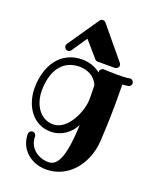

<svg xmlns="http://www.w3.org/2000/svg" viewBox="-187 -908 1035 1273"><g transform="rotate(20 330.5 -271.0)"><path d="M409 -275C409 -195 343 -38 239 -38C144 -38 93 -127 92 -222C92 -350 145 -458 276 -458C375 -454 402 -390 408 -374C409 -345 409 -312 409 -275ZM642 -473C642 -486 630 -499 616 -499C615 -499 613 -499 612 -498C590 -494 555 -493 522 -493C476 -493 432 -496 431 -496C431 -496 430 -496 430 -496C417 -496 404 -484 404 -470C404 -469 404 -469 404 -469L405 -464C376 -488 335 -507 278 -509C119 -509 41 -378 41 -221C43 -96 115 13 240 13C314 13 377 -34 407 -95C398 117 365 208 295 208C222 208 154 159 154 79C154 65 143 53 129 53C114 53 103 65 103 79C103 79 103 79 103 80C103 182 186 259 296 259C456 259 562 119 572 -40C579 -149 581 -258 581 -338C581 -386 580 -423 580 -443C595 -444 609 -446 621 -448C633 -450 642 -461 642 -473ZM496 -530C508 -530 522 -541 522 -556C522 -562 520 -567 516 -572L334 -792C329 -798 322 -801 313 -801C305 -801 297 -797 293 -790L142 -570C139 -566 138 -561 138 -556C138 -543 149 -530 164 -530C172 -530 180 -534 185 -541L259 -650L355 -539C360 -533 367 -530 374 -530Z"/></g></svg>

Font: Ribeye
Style: Regular
Weight: 400
Designer: Astigmatic (AOETI)
Foundry: Astigmatic (AOETI)
Version: Version 1.000